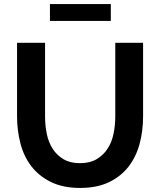

<svg xmlns="http://www.w3.org/2000/svg" viewBox="-20 -921 790 946"><path d="M374 -117Q423 -117 456.5 -137Q490 -157 510.5 -189Q531 -221 539.5 -262.5Q548 -304 548 -348V-710H685V-348Q685 -275 667.5 -211Q650 -147 612.5 -99Q575 -51 516 -23Q457 5 375 5Q290 5 230.5 -24.5Q171 -54 134 -102.5Q97 -151 80.5 -215Q64 -279 64 -348V-710H202V-348Q202 -303 210.5 -261.5Q219 -220 239.5 -188Q260 -156 293 -136.5Q326 -117 374 -117ZM226 -818V-901H526V-818Z"/></svg>

Font: PTCRaleway
Style: Bold
Weight: 700
Designer: Matt McInerney, Pablo Impallari, Rodrigo Fuenzalida
Foundry: Matt McInerney, Pablo Impallari, Rodrigo Fuenzalida
Version: Version 3.000g; ttfautohint (v1.5) -l 8 -r 28 -G 28 -x 14 -D